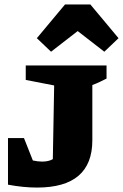

<svg xmlns="http://www.w3.org/2000/svg" viewBox="-20 -834 554 865"><path d="M16 -2V-212H88L128 -111Q151 -106 170 -106Q199 -106 218 -117L224 -449L96 -474V-539H460V-480Q446 -473 429.5 -465Q413 -457 396 -451V-202Q396 11 147 11Q85 11 16 -2ZM387 -814 514 -662 450 -601 330 -694 210 -601 146 -662 273 -814Z"/></svg>

Font: Piazzolla SC ExtraBold
Style: Regular
Weight: 800
Designer: Juan Pablo del Peral
Foundry: Huerta Tipografica
Version: Version 1.330